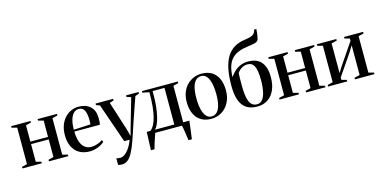

<svg xmlns="http://www.w3.org/2000/svg" viewBox="-96 -1403 4402 2205"><g transform="rotate(-15 2105.5 -300.0)"><path d="M12.5 0V-18.5L76 -34.5V-468L13 -484V-502.5H243V-484L180.5 -468V-274H390.5V-468L328 -484V-502.5H558V-484L495 -468V-34.5L558.5 -18.5V0H328V-18.5L390.5 -34.5V-244H180.5V-34.5L243 -18.5V0Z M815 11.5Q739 11.5 687.2 -19.5Q635.5 -50.5 608.8 -107.2Q582 -164 582 -242.5Q582 -308.5 601.5 -359.8Q621 -411 654 -446.5Q687 -482 728.8 -500.2Q770.5 -518.5 815.5 -518.5Q904 -518.5 955.5 -471.5Q1007 -424.5 1008 -335Q1008.5 -304 1006.8 -285.2Q1005 -266.5 1002 -254.5H698Q698.5 -208 706.8 -168Q715 -128 732.5 -98.2Q750 -68.5 777.5 -51.5Q805 -34.5 844 -34.5Q881 -34.5 918.2 -47.8Q955.5 -61 977.5 -78.5L988.5 -56Q972.5 -39 945 -23.8Q917.5 -8.5 884 1.5Q850.5 11.5 815 11.5ZM698 -277 898 -286.5Q899.5 -300 899.8 -312Q900 -324 900 -337Q900 -412 880.2 -452.2Q860.5 -492.5 814 -492.5Q784.5 -492.5 762.5 -476.2Q740.5 -460 726 -430.8Q711.5 -401.5 704.5 -362.2Q697.5 -323 698 -277Z M1131 252Q1114.5 252 1102.8 250Q1091 248 1084.5 244.5V166.5Q1092 169.5 1104.2 171.2Q1116.5 173 1128.5 173Q1156.5 173 1181.2 156.2Q1206 139.5 1226.5 113Q1247 86.5 1262.2 56.8Q1277.5 27 1286.5 0H1223L1060.5 -468L1016.5 -484.5V-502.5H1225.5V-484L1176.5 -467.5L1287 -121L1309 -38.5L1330 -116.5L1431 -467.5L1379 -484.5V-502.5H1528V-484.5L1481 -467.5Q1461 -411 1439.2 -348.8Q1417.5 -286.5 1397 -226.2Q1376.5 -166 1359.5 -114.8Q1342.5 -63.5 1330.8 -28.8Q1319 6 1315.5 16.5Q1287 97.5 1259.5 149.8Q1232 202 1201.2 227Q1170.5 252 1131 252Z M1534 0V-31L1544 -36Q1569.5 -56 1588.8 -91.8Q1608 -127.5 1621.2 -180.8Q1634.5 -234 1641.2 -305.2Q1648 -376.5 1648 -468L1568 -484V-502.5H1995V-484L1933 -468V0ZM1598.5 -36H1828V-471.5H1686.5V-434Q1686.5 -354 1679.5 -288.5Q1672.5 -223 1660.5 -172.8Q1648.5 -122.5 1632.8 -88Q1617 -53.5 1598.5 -36ZM1492.5 180Q1493.5 145.5 1494.8 110Q1496 74.5 1497.5 37.8Q1499 1 1500 -36H1628.5L1592.5 -2.5Q1588.5 9.5 1581 31Q1573.5 52.5 1564.8 79Q1556 105.5 1548 132Q1540 158.5 1534.5 180ZM1939 180Q1936 158 1932 132Q1928 106 1924.2 80.2Q1920.5 54.5 1916.5 32.5Q1912.5 10.5 1909 -2.5L1884 -34H2006.5Q2004 -14 2001.2 7.8Q1998.5 29.5 1995.8 52.2Q1993 75 1990 97.2Q1987 119.5 1984.2 140.5Q1981.5 161.5 1979.5 180Z M2032 -245.5Q2032 -313 2052.8 -364.2Q2073.5 -415.5 2108.8 -450Q2144 -484.5 2187.5 -502Q2231 -519.5 2277 -519.5Q2355.5 -519.5 2405.5 -485.8Q2455.5 -452 2479 -394Q2502.5 -336 2502.5 -263Q2502.5 -195.5 2481.8 -144Q2461 -92.5 2426.5 -58Q2392 -23.5 2348.5 -6Q2305 11.5 2259 11.5Q2201 11.5 2158 -8Q2115 -27.5 2087.2 -62.2Q2059.5 -97 2045.8 -144Q2032 -191 2032 -245.5ZM2268 -14.5Q2305.5 -14.5 2331.5 -40.8Q2357.5 -67 2371 -119Q2384.5 -171 2384.5 -249.5Q2384.5 -296.5 2378.5 -340.5Q2372.5 -384.5 2359 -418.8Q2345.5 -453 2323.2 -473.2Q2301 -493.5 2269 -493.5Q2230.5 -493.5 2204 -467.8Q2177.5 -442 2164 -390Q2150.5 -338 2150.5 -258.5Q2150.5 -211 2156.5 -167.2Q2162.5 -123.5 2176.5 -89Q2190.5 -54.5 2212.8 -34.5Q2235 -14.5 2268 -14.5Z M2804 12Q2752.5 12 2710.2 -3.8Q2668 -19.5 2638 -55.5Q2608 -91.5 2592 -150.5Q2576 -209.5 2576 -297Q2576 -412.5 2594 -497Q2612 -581.5 2647.5 -638.2Q2683 -695 2736.8 -726.2Q2790.5 -757.5 2862 -766.5Q2921.5 -774.5 2951.2 -789Q2981 -803.5 2989.5 -832.5L2996.5 -852H3021.5Q3021.5 -832.5 3019 -811.2Q3016.5 -790 3012.5 -769Q3008.5 -748 3003.5 -728.5Q2996 -713 2978.2 -704.8Q2960.5 -696.5 2935.5 -692.2Q2910.5 -688 2880 -684Q2817 -676.5 2768.2 -658Q2719.5 -639.5 2686 -605.8Q2652.5 -572 2634.8 -518.8Q2617 -465.5 2614.5 -388.5Q2639 -424.5 2670.2 -453.5Q2701.5 -482.5 2742.2 -499.2Q2783 -516 2835 -516Q2876 -516 2913 -504.5Q2950 -493 2978.5 -465.2Q3007 -437.5 3023.5 -390.8Q3040 -344 3040 -273.5Q3040 -188 3011.8 -123.8Q2983.5 -59.5 2930.8 -23.8Q2878 12 2804 12ZM2808.5 -14Q2846.5 -14 2871.5 -44.5Q2896.5 -75 2909.2 -132.2Q2922 -189.5 2922 -268.5Q2922 -333.5 2914.8 -376Q2907.5 -418.5 2894 -442.5Q2880.5 -466.5 2861 -476.2Q2841.5 -486 2817.5 -486Q2790 -486 2766.8 -476.2Q2743.5 -466.5 2725.8 -450.8Q2708 -435 2696 -416.5Q2694.5 -391.5 2693.5 -370.8Q2692.5 -350 2692.5 -327.2Q2692.5 -304.5 2692.5 -273Q2692.5 -210.5 2698 -162.2Q2703.5 -114 2716.5 -81Q2729.5 -48 2752 -31Q2774.5 -14 2808.5 -14Z M3069.5 0V-18.5L3133 -34.5V-468L3070 -484V-502.5H3300V-484L3237.5 -468V-274H3447.5V-468L3385 -484V-502.5H3615V-484L3552 -468V-34.5L3615.5 -18.5V0H3385V-18.5L3447.5 -34.5V-244H3237.5V-34.5L3300 -18.5V0Z M3647 0V-18.5L3710.5 -34.5V-468L3647.5 -484V-502.5H3879.5V-484L3814 -468V-114.5L3861 -190L4031 -440V-468L3971 -484V-502.5H4198V-484L4135 -468V-34.5L4198 -18.5V0H3966V-18.5L4031 -34.5V-388L3984.5 -312.5L3814 -62.5V-34.5L3874.5 -18.5V0Z"/></g></svg>

Font: Merriweather 144pt Medium
Style: Regular
Weight: 500
Version: Version 2.100